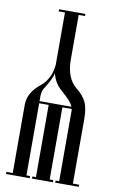

<svg xmlns="http://www.w3.org/2000/svg" viewBox="-90 -848 535 896"><g transform="rotate(10 177.5 -400.0)"><path d="M350 0H238V-10H255V-342Q255 -344 254.5 -347Q254 -350 254 -352H210V-10H227V0H128V-10H145V-352H100V-10H117V0H5V-10H35V-334Q35 -392 94 -438Q119 -458 133 -491Q142 -513 145 -543V-790H115V-800H240V-790H210V-579Q210 -491 259 -451Q292 -425 306 -396.5Q320 -368 320 -315V-10H350ZM111 -426Q100 -409 100 -386V-362H251Q249 -368 245 -374Q241 -380 237.5 -384.5Q234 -389 227.5 -395.5Q221 -402 217.5 -405.5Q214 -409 205.5 -416.5Q197 -424 194 -427Q158 -458 148 -503Q147 -496 143 -486Q133 -460 111 -426Z"/></g></svg>

Font: Cathisma Unicode
Style: Normal
Weight: 400
Version: Version 1.0